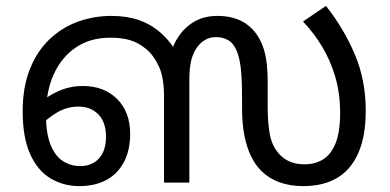

<svg xmlns="http://www.w3.org/2000/svg" viewBox="-20 -620 1325 652"><path d="M249 12Q196 12 152 -14Q108 -40 82.5 -96.5Q57 -153 57 -242Q57 -323 81 -384Q105 -445 147 -485.5Q189 -526 243.5 -546Q298 -566 359 -566Q411 -566 452.5 -551.5Q494 -537 527.5 -507Q561 -477 587 -430L558 -433Q567 -468 588 -498.5Q609 -529 641.5 -547.5Q674 -566 719 -566Q756 -566 785.5 -555Q815 -544 837 -521Q863 -494 876 -452.5Q889 -411 889 -343V-255Q889 -200 897 -160.5Q905 -121 930 -95Q945 -79 966 -70.5Q987 -62 1015 -62Q1049 -62 1076 -78Q1103 -94 1119 -132Q1135 -170 1135 -237Q1135 -303 1118.5 -359Q1102 -415 1074 -461.5Q1046 -508 1009 -547L1087 -600Q1149 -521 1185.5 -434Q1222 -347 1222 -244Q1222 -159 1197.5 -102Q1173 -45 1126 -16.5Q1079 12 1009 12Q966 12 930.5 -0.5Q895 -13 869 -38Q848 -58 833 -88.5Q818 -119 810 -159.5Q802 -200 802 -250V-288Q802 -353 797.5 -390Q793 -427 783 -449Q773 -473 755 -483.5Q737 -494 714 -494Q693 -494 677.5 -485Q662 -476 652 -463Q637 -444 630 -417.5Q623 -391 623 -351V0H537V-293Q537 -356 520 -393.5Q503 -431 477 -453Q449 -476 420.5 -484Q392 -492 355 -492Q286 -492 237 -458.5Q188 -425 162 -366.5Q136 -308 136 -232Q136 -168 151.5 -129Q167 -90 193.5 -73Q220 -56 253 -56Q279 -56 298.5 -67.5Q318 -79 329 -101Q340 -123 340 -155Q340 -205 314 -231.5Q288 -258 247 -258Q207 -258 172 -237Q137 -216 108 -184L93 -248Q123 -283 167.5 -305.5Q212 -328 261 -328Q333 -328 377.5 -284Q422 -240 422 -165Q422 -110 401 -70Q380 -30 341.5 -9Q303 12 249 12Z"/></svg>

Font: hextamil15
Style: Book
Weight: 400
Designer: Jelle Bosma - Monotype Design Team
Foundry: Monotype Imaging Inc.
Version: Version 2.003